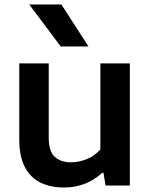

<svg xmlns="http://www.w3.org/2000/svg" viewBox="-20 -828 671 857"><path d="M265 9Q206.5 9 161.8 -12.5Q117 -34 91.5 -81.2Q66 -128.5 66 -206V-545H197.5V-213.5Q197.5 -151.5 224.8 -127.5Q252 -103.5 297 -103.5Q331 -103.5 366.8 -117.5Q402.5 -131.5 428 -161V-545H559.5V0H451L442 -56.5H436Q365 9 265 9ZM251 -620.5 110.5 -808H254L375 -620.5Z"/></svg>

Font: Encode Sans Semi Expanded SemiBold
Style: Regular
Weight: 600
Width: 6
Designer: Multiple Designers
Foundry: Impallari Type
Version: Version 3.000; ttfautohint (v1.8.3) -l 8 -r 50 -G 200 -x 14 